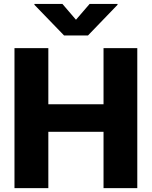

<svg xmlns="http://www.w3.org/2000/svg" viewBox="-20 -977 788 997"><path d="M231 0H55.2V-727.1H231V-435.5H517.6V-727.1H692.9V0H517.6V-292.5H231ZM158.7 -956.5H304.2L374.5 -874.5L445.3 -956.5H590.3V-952.1L437 -793H312.5L158.7 -952.1Z"/></svg>

Font: My Font
Style: Regular
Weight: 500
Designer: Rasmus Andersson
Foundry: rsms
Version: Version 0.001